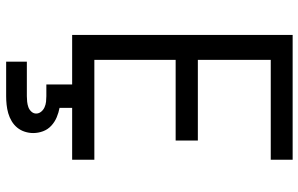

<svg xmlns="http://www.w3.org/2000/svg" viewBox="-198 -578 995 640"><g transform="rotate(90 300.0 -257.5)"><path d="M96 0V-735H512V-662H179V-419H448V-345H179V-74H512V0ZM185 220V151H300Q309 151 318.5 150Q328 149 336.5 146Q345 143 351.5 136Q358 129 358 120Q358 111 352 103.5Q346 96 337 92Q328 88 318.5 87Q309 86 300 86H261V0H339V42Q355 45 370.5 51.5Q386 58 398.5 69.5Q411 81 417 97Q423 113 423 130Q423 144 418.5 158Q414 172 405 183Q396 194 383.5 201.5Q371 209 357 213Q343 217 328.5 218.5Q314 220 300 220Z"/></g></svg>

Font: Iosevka SS04 Extended
Style: Regular
Weight: 400
Width: 7
Monospace: yes
Designer: Belleve Invis
Foundry: Belleve Invis
Version: Version 19.0.0; ttfautohint (v1.8.4)